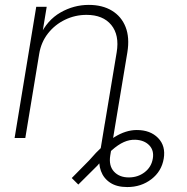

<svg xmlns="http://www.w3.org/2000/svg" viewBox="-20 -567 770 789"><path d="M502.9 201.7Q460 201.7 432.9 183.8Q405.8 166 394.8 135.7Q383.8 105.5 389.6 68.4L410.6 -59.1H454.6L433.1 71.8Q426.3 114.3 448.5 138.2Q470.7 162.1 509.3 162.1Q546.4 162.1 574.2 140.9Q602.1 119.6 607.9 85Q613.8 51.3 593.3 30Q572.8 8.8 536.6 7.3Q512.7 6.3 489 16.8Q465.3 27.3 439 50.8Q412.6 74.2 380.4 113.3L301.8 191.4L274.9 164.6L346.2 92.3Q403.8 25.4 450.4 -3.7Q497.1 -32.7 542 -32.7Q597.7 -32.7 629.6 0Q661.6 32.7 652.8 85Q644 137.2 602.1 169.4Q560.1 201.7 502.9 201.7ZM141.1 -345.7 84 0H40L128.9 -539.1H171.9L151.9 -417.5L143.1 -418.5Q173.8 -484.4 228.5 -515.6Q283.2 -546.9 344.7 -546.9Q400.9 -546.9 439.9 -523.2Q479 -499.5 496.1 -456.1Q513.2 -412.6 503.4 -352.1L444.8 0H400.9L459.5 -352.1Q471.2 -422.9 437.3 -464.4Q403.3 -505.9 335.4 -505.9Q288.6 -505.9 247.1 -485.8Q205.6 -465.8 177.2 -429.7Q148.9 -393.6 141.1 -345.7Z"/></svg>

Font: Inter 18pt ExtraLight
Style: Italic
Weight: 250
Italic angle: -9.3988°
Designer: Rasmus Andersson
Foundry: rsms
Version: Version 4.001;git-66647c0bb